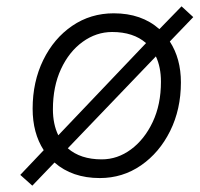

<svg xmlns="http://www.w3.org/2000/svg" viewBox="-20 -553 630 606"><path d="M83 -210Q83 -295 116.5 -363.5Q150 -432 208 -471.5Q266 -511 339 -511Q427 -511 483 -461L553 -533L590 -499L516 -422Q551 -368 551 -293Q551 -208 517 -139.5Q483 -71 425 -31Q367 9 295 9Q208 9 152 -40L82 33L44 -1L118 -79Q83 -133 83 -210ZM147 -208Q147 -161 164 -126L441 -417Q401 -452 334 -452Q284 -452 241 -421Q198 -390 172.5 -335Q147 -280 147 -208ZM488 -295Q488 -341 472 -375L194 -85Q234 -50 301 -50Q351 -50 393.5 -81.5Q436 -113 462 -168Q488 -223 488 -295Z"/></svg>

Font: Overused Grotesk Book
Style: Italic
Weight: 350
Italic angle: -10°
Version: Version 0.003